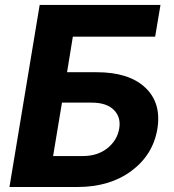

<svg xmlns="http://www.w3.org/2000/svg" viewBox="-20 -747 695 767"><path d="M17.8 0 138.5 -727.3H621.1L599.8 -600.5H271L247.9 -458.5H366.1Q495 -458.5 560.2 -397.2Q625.4 -335.9 608.7 -232.2Q591.3 -128.2 504.8 -64.1Q418.3 0 289.8 0ZM192.1 -123.6H310.4Q370 -123.6 409.3 -155.2Q448.5 -186.8 456.3 -233.7Q463.8 -278.8 434.8 -307.9Q405.9 -337 345.9 -337H227.6Z"/></svg>

Font: Karasuma Gothic
Style: Bold Italic
Weight: 700
Italic angle: 9.39998°
Designer: Rasmus Andersson / Ryoko Nishizuka
Foundry: Genbu
Version: Version 1.00